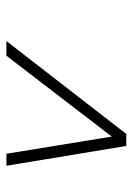

<svg xmlns="http://www.w3.org/2000/svg" viewBox="75 -830 424 615"><g transform="rotate(90 287.5 -523.0)"><path d="M473 -331 418 -668.5 159 -331H112L409.5 -715H448L511.5 -331Z"/></g></svg>

Font: Newsreader Display SemiBold
Style: Italic
Weight: 600
Italic angle: -17°
Designer: Hugues Gentile
Foundry: Production Type
Version: Version 1.001